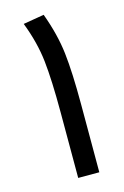

<svg xmlns="http://www.w3.org/2000/svg" viewBox="-103 -689 478 738"><g transform="rotate(-15 136.5 -320.0)"><path d="M114 -262Q114 -389 105.5 -466Q97 -543 65 -626L148 -640Q180 -553 189 -475.5Q198 -398 198 -271V0H114Z"/></g></svg>

Font: FiraGOUPP
Style: Medium
Weight: 400
Designer: bBox Type
Foundry: bBox Type GmbH
Version: Version 1.001